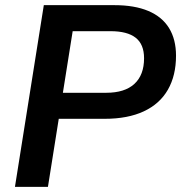

<svg xmlns="http://www.w3.org/2000/svg" viewBox="-20 -725 703 745"><path d="M38 0 150 -705H424Q502 -705 555.5 -682.5Q609 -660 636 -616Q663 -572 663 -509Q663 -432 631.5 -377Q600 -322 538 -293Q476 -264 386 -264H208L166 0ZM224 -365H392Q464 -365 501.5 -399.5Q539 -434 539 -499Q539 -553 506.5 -578.5Q474 -604 409 -604H262Z"/></svg>

Font: Nunito Sans 12pt ExtraLight
Style: Italic
Weight: 200
Italic angle: -9°
Designer: Vernon Adams
Foundry: Vernon Adams
Version: Version 3.101;gftools[0.9.27]